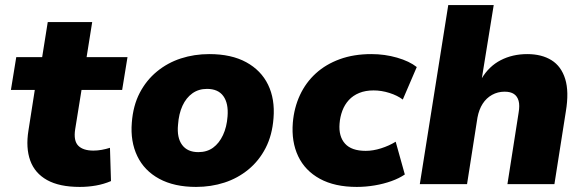

<svg xmlns="http://www.w3.org/2000/svg" viewBox="-20 -725 2302 756"><path d="M294 11Q214 11 165.5 -16Q117 -43 99 -93Q81 -143 92 -211L117 -371H23L44 -500H146L168 -638H343L321 -500H482L461 -371H301L276 -216Q269 -171 288 -151.5Q307 -132 348 -132Q364 -132 380.5 -135Q397 -138 413 -143L417 -12Q389 0 358 5.5Q327 11 294 11Z M752 11Q666 11 607 -21Q548 -53 520.5 -110.5Q493 -168 499 -242Q504 -309 530 -359Q556 -409 598 -443.5Q640 -478 692.5 -495Q745 -512 804 -512Q891 -512 949.5 -480Q1008 -448 1035.5 -391.5Q1063 -335 1057 -260Q1052 -193 1026 -142.5Q1000 -92 958 -57.5Q916 -23 863.5 -6Q811 11 752 11ZM761 -126Q795 -126 819 -143.5Q843 -161 858 -193Q873 -225 876 -267Q880 -318 859.5 -346.5Q839 -375 795 -375Q762 -375 737.5 -357.5Q713 -340 698.5 -308.5Q684 -277 681 -234Q676 -183 697 -154.5Q718 -126 761 -126Z M1385 11Q1298 11 1239.5 -21Q1181 -53 1154 -110Q1127 -167 1133 -242Q1138 -301 1161 -350.5Q1184 -400 1223.5 -436Q1263 -472 1318 -492Q1373 -512 1442 -512Q1495 -512 1543.5 -498Q1592 -484 1621 -461L1566 -333Q1545 -349 1513.5 -359Q1482 -369 1451 -369Q1419 -369 1394.5 -359Q1370 -349 1353.5 -331Q1337 -313 1328 -289Q1319 -265 1317 -238Q1313 -188 1338.5 -159.5Q1364 -131 1420 -131Q1449 -131 1480.5 -141Q1512 -151 1538 -167L1574 -38Q1552 -23 1521.5 -12Q1491 -1 1455.5 5Q1420 11 1385 11Z M1633 0 1745 -705H1924L1877 -415H1876Q1905 -464 1951.5 -488Q1998 -512 2056 -512Q2113 -512 2151.5 -488Q2190 -464 2205.5 -414Q2221 -364 2208 -286L2163 0H1978L2022 -281Q2027 -310 2022 -328Q2017 -346 2003.5 -355Q1990 -364 1967 -364Q1940 -364 1917.5 -351.5Q1895 -339 1880.5 -316.5Q1866 -294 1860 -262L1819 0Z"/></svg>

Font: Nunito Sans 9pt Black
Style: Italic
Weight: 900
Italic angle: -9°
Version: Version 3.101;gftools[0.9.27]